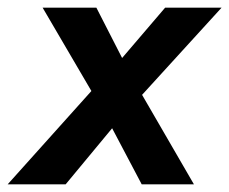

<svg xmlns="http://www.w3.org/2000/svg" viewBox="-47 -480 597 500"><path d="M383 -460 271 -329 204 -460H64L191 -243L-27 0H124L245 -146L322 0H458L323 -233L530 -460Z"/></svg>

Font: Jost SemiBold
Style: Italic
Weight: 600
Italic angle: -5°
Version: Version 3.710